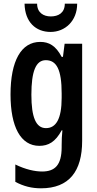

<svg xmlns="http://www.w3.org/2000/svg" viewBox="-20 -780 526 1040"><path d="M398 -760H331C331 -710 296 -691 255 -691C215 -691 181 -712 181 -760H113C115 -660 174 -607 254 -607C333 -607 398 -667 398 -760ZM198 -553C95 -553 37 -451 37 -268C37 -93 92 10 193 10C242 10 280 -11 314 -74H318C315 -48 314 -19 314 7V17C314 115 277 149 208 149C169 149 118 138 63 111V205C108 229 152 240 202 240C355 240 425 147 425 -17V-543H330L321 -472H314C282 -533 245 -553 198 -553ZM228 -454C286 -454 314 -404 314 -274V-250C314 -135 283 -86 229 -86C175 -86 150 -144 150 -267C150 -393 174 -454 228 -454Z"/></svg>

Font: Noto Sans Gurmukhi UI ExtraCondensed SemiBold
Style: Regular
Weight: 600
Width: 2
Designer: Jelle Bosma - Monotype Design Team
Foundry: Monotype Imaging Inc.
Version: Version 2.004